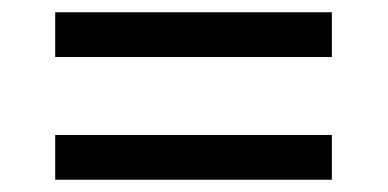

<svg xmlns="http://www.w3.org/2000/svg" viewBox="-20 -479 632 313"><path d="M70 -459H521V-386H70ZM70 -259H521V-186H70Z"/></svg>

Font: hexutelugu05
Style: Book
Weight: 400
Designer: Jelle Bosma - Monotype Design Team
Foundry: Monotype Imaging Inc.
Version: Version 2.003